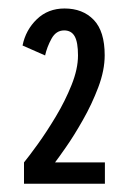

<svg xmlns="http://www.w3.org/2000/svg" viewBox="-20 -724 310 464"><path d="M38 -280V-331.5Q49.5 -345.5 71 -375.2Q92.5 -405 115 -442.5Q137.5 -480 153 -518.8Q168.5 -557.5 168.5 -590Q168.5 -622 160.5 -636.2Q152.5 -650.5 135 -650.5Q115.5 -650.5 104.5 -630.5Q93.5 -610.5 89 -590L34.5 -614Q42 -651.5 69 -677.5Q96 -703.5 136 -703.5Q180 -703.5 206.5 -676Q233 -648.5 233 -590.5Q233 -554 217.5 -513Q202 -472 180.2 -433.8Q158.5 -395.5 139.2 -368Q120 -340.5 113 -331.5H233.5V-280Z"/></svg>

Font: Trispace Condensed
Style: Regular
Weight: 400
Width: 3
Designer: Tyler Finck
Foundry: Etcetera Type Company
Version: Version 1.210; ttfautohint (v1.8.3)